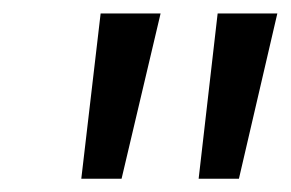

<svg xmlns="http://www.w3.org/2000/svg" viewBox="-20 -732 433 286"><path d="M161.1 -465.8H101.1L129.9 -711.9H219.2ZM335.9 -465.8H275.9L304.2 -711.9H393.1Z"/></svg>

Font: Creato Display
Style: Italic
Weight: 400
Italic angle: -10°
Version: Version 1.000